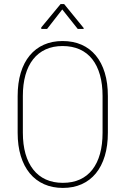

<svg xmlns="http://www.w3.org/2000/svg" viewBox="-20 -925 624 956"><path d="M517.1 -446.3V-264.2Q517.1 -199.2 501.7 -148.2Q486.3 -97.2 457.3 -61.8Q428.2 -26.4 386.7 -7.8Q345.2 10.7 293 10.7Q241.2 10.7 199.5 -7.8Q157.7 -26.4 128.4 -61.8Q99.1 -97.2 83.5 -148.2Q67.9 -199.2 67.9 -264.2V-446.3Q67.9 -511.7 83.3 -562.5Q98.6 -613.3 127.9 -648.7Q157.2 -684.1 198.5 -702.4Q239.7 -720.7 291.5 -720.7Q344.2 -720.7 386 -702.4Q427.7 -684.1 457 -648.7Q486.3 -613.3 501.7 -562.5Q517.1 -511.7 517.1 -446.3ZM490.7 -264.2V-447.3Q490.7 -505.4 477.8 -551.5Q464.8 -597.7 439.7 -629.9Q414.6 -662.1 377.2 -679Q339.8 -695.8 291.5 -695.8Q244.1 -695.8 207.3 -679Q170.4 -662.1 145 -629.9Q119.6 -597.7 106.7 -551.5Q93.8 -505.4 93.8 -447.3V-264.2Q93.8 -205.6 106.9 -159.4Q120.1 -113.3 145.5 -80.8Q170.9 -48.3 208 -31.5Q245.1 -14.6 293 -14.6Q341.3 -14.6 378.2 -31.5Q415 -48.3 440.2 -80.8Q465.3 -113.3 478 -159.4Q490.7 -205.6 490.7 -264.2ZM299.3 -904.8 396.5 -785.6V-780.8H367.2L290 -877.9L214.4 -780.8H185.5V-788.6L281.7 -904.8Z"/></svg>

Font: Roboto Condensed Thin
Style: Regular
Weight: 250
Width: 3
Designer: Christian Robertson
Foundry: Google
Version: Version 3.009; 2024